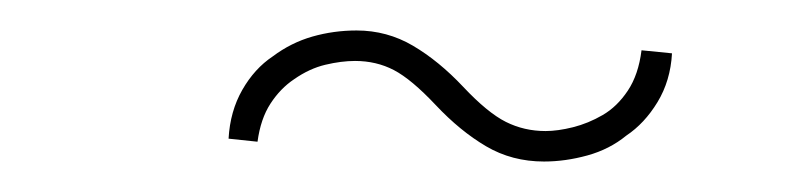

<svg xmlns="http://www.w3.org/2000/svg" viewBox="-20 -563 529 126"><path d="M391 -474Q380 -465 365.5 -461Q351 -457 337 -457Q316 -457 299 -467Q282 -477 266 -494Q250 -511 238.5 -517Q227 -523 213 -523Q204 -523 193.5 -520.5Q183 -518 173 -511Q164 -505 157.5 -495Q151 -485 149 -470L130 -472Q131 -490 139 -504Q147 -518 159 -526Q171 -535 185 -539Q199 -543 214 -543Q234 -543 251 -533Q268 -523 284 -506Q300 -489 312 -483Q324 -477 338 -477Q346 -477 356 -479.5Q366 -482 375.5 -487.5Q385 -493 392 -503.5Q399 -514 401 -530L421 -528Q420 -510 411.5 -496Q403 -482 391 -474Z"/></svg>

Font: Josefin Slab Light
Style: Regular
Weight: 300
Designer: Santiago Orozco
Foundry: Typemade
Version: Version 2.000